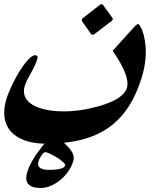

<svg xmlns="http://www.w3.org/2000/svg" viewBox="-99 -580 820 940"><path d="M220.2 230Q223.1 219.7 179.7 190.9Q157.7 178.2 143.3 171.6Q128.9 165 122.6 165Q118.2 165 113.3 169.7Q108.4 174.3 103.8 181.2Q99.1 188 95.2 195.3Q91.3 202.6 89.8 208Q76.2 251.5 140.1 251.5Q213.4 251.5 220.2 230ZM452.6 -490.7Q454.1 -489.3 453.1 -485.8Q452.6 -482.4 448.2 -478Q428.2 -462.9 405.5 -445.3Q382.8 -427.7 362.8 -412.6Q358.4 -409.7 355 -409.7Q351.1 -409.7 347.2 -412.6L302.2 -476.6Q300.8 -481 301.8 -483.9Q303.2 -489.7 309.1 -493.2L388.7 -555.2Q394 -559.6 398.4 -559.6Q402.3 -559.6 405.8 -555.2ZM592.8 -194.3Q569.3 -120.1 534.9 -64.7Q500.5 -9.3 453.6 29.1Q406.7 67.4 347.2 89.4Q287.6 111.3 213.9 119.1Q242.7 145 254.6 166.3Q266.6 187.5 258.8 211.4Q250.5 237.8 233.6 261.2Q216.8 284.7 195.1 302.2Q173.3 319.8 148.7 330.1Q124 340.3 100.1 340.3Q9.3 340.3 35.6 258.8Q51.8 208.5 97.7 149.9Q103 142.1 108.2 135.5Q113.3 128.9 118.7 123.5Q61 122.1 18.8 106.2Q-23.4 90.3 -47.6 61.8Q-71.8 33.2 -77.1 -7.1Q-82.5 -47.4 -66.9 -97.2Q-61 -115.7 -51.3 -138.4Q-41.5 -161.1 -29.3 -184.8Q-17.1 -208.5 -3.4 -231Q10.3 -253.4 23.9 -270.8Q37.6 -288.1 50.3 -298.8Q63 -309.6 73.2 -309.6Q90.3 -309.6 82.5 -286.6Q79.1 -276.4 72 -260.7Q64.9 -245.1 53.2 -224.1Q41.5 -203.6 33.9 -188Q26.4 -172.4 22.5 -160.6Q13.2 -130.4 23.4 -106.9Q33.7 -83.5 59.8 -67.4Q85.9 -51.3 125.7 -43Q165.5 -34.7 214.4 -34.7Q252.4 -34.7 295.2 -40.8Q337.9 -46.9 381.3 -59.1Q441.4 -75.7 477.1 -98.1Q512.7 -120.6 522 -148.9Q540 -205.1 452.6 -331.5L559.1 -449.2Q564.5 -455.1 569.6 -458.7Q574.7 -462.4 577.1 -462.4Q579.6 -462.4 582.3 -459.2Q585 -456.1 587.4 -451.2Q608.4 -416.5 613.8 -352.1Q616.7 -314 611.3 -274.9Q606 -235.8 592.8 -194.3Z"/></svg>

Font: XB Zar
Style: Bold Italic
Weight: 700
Italic angle: -12°
Designer: Behnam
Foundry: Irmug
Version: Version 8.005 2009